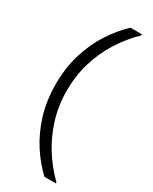

<svg xmlns="http://www.w3.org/2000/svg" viewBox="-242 -866 850 1066"><g transform="rotate(30 183.5 -333.0)"><path d="M253 145Q199 95 152.5 24Q106 -47 78 -137Q50 -227 50 -333Q50 -440 78 -529.5Q106 -619 152.5 -690Q199 -761 253 -811H326V-804Q265 -745 218.5 -671.5Q172 -598 146.5 -512.5Q121 -427 121 -333Q121 -239 147 -153.5Q173 -68 219 5.5Q265 79 326 138V145Z"/></g></svg>

Font: DM Sans 12pt Light
Style: Regular
Weight: 300
Version: Version 4.004;gftools[0.9.30]